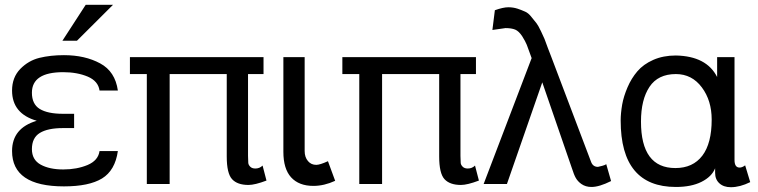

<svg xmlns="http://www.w3.org/2000/svg" viewBox="-20 -760 3131 793"><path d="M334 -740.2H446.8L297.9 -591.8H237.8ZM466.8 -136.2Q455.6 -56.2 401.4 -22.9Q347.7 9.8 244.1 9.8Q29.8 9.8 29.8 -136.2Q29.8 -231 131.8 -261.2Q29.8 -290.5 29.8 -386.2Q29.8 -440.4 64 -475.6Q97.7 -509.8 142.6 -521Q188.5 -532.2 244.1 -532.2Q331.1 -532.2 394 -498Q455.6 -464.8 466.8 -386.2H391.1Q385.7 -424.8 342.8 -443.4Q298.8 -461.9 241.2 -461.9Q111.8 -461.9 111.8 -377Q111.8 -330.1 144 -310.1Q176.8 -290 240.2 -290H286.1V-231H240.2Q177.2 -231 144.5 -210.9Q111.8 -190.9 111.8 -144Q111.8 -100.1 147.9 -80.1Q184.1 -60.1 241.2 -60.1Q297.4 -60.1 341.8 -78.6Q385.7 -97.2 391.1 -136.2Z M1034.7 -64Q1052.2 -64 1064.5 -76.2L1080.6 -14.2Q1032.7 3.9 1006.3 3.9Q960.4 3.9 938.5 -20Q916.5 -43.9 916.5 -113.8V-454.1H680.7V0H586.4V-454.1H516.6V-523.9H1068.4V-454.1H1004.4V-116.2Q1004.4 -99.1 1005.4 -87.4Q1005.9 -79.1 1013.7 -71.3Q1021 -64 1034.7 -64Z M1238.3 -136.2Q1238.3 -110.8 1252 -94.7Q1265.1 -79.1 1286.1 -79.1Q1301.3 -79.1 1334.5 -94.2L1364.3 -13.2Q1318.8 7.8 1274.4 7.8Q1214.4 7.8 1182.1 -27.8Q1150.4 -63 1150.4 -132.8V-523.9H1238.3Z M1912.1 -64Q1929.7 -64 1941.9 -76.2L1958 -14.2Q1910.2 3.9 1883.8 3.9Q1837.9 3.9 1815.9 -20Q1793.9 -43.9 1793.9 -113.8V-454.1H1558.1V0H1463.9V-454.1H1394V-523.9H1945.8V-454.1H1881.8V-116.2Q1881.8 -99.1 1882.8 -87.4Q1883.3 -79.1 1891.1 -71.3Q1898.4 -64 1912.1 -64Z M2175.8 -520Q2162.6 -556.2 2155.8 -574.7Q2149.9 -589.4 2136.7 -610.4Q2123 -631.3 2107.9 -637.7Q2092.3 -644 2067.9 -644L2013.7 -636.2L2023.9 -717.8Q2058.1 -730 2079.6 -730Q2099.6 -730 2117.7 -724.1Q2131.3 -719.7 2148.9 -711.9Q2162.6 -706.1 2175.3 -689.5Q2185.5 -676.8 2195.8 -664.1Q2201.7 -657.2 2214.4 -630.9Q2226.6 -605.5 2229 -599.1Q2236.8 -577.6 2242.7 -562Q2252.9 -534.7 2255.9 -527.8L2421.9 -89.8Q2429.7 -70.8 2449.7 -70.8Q2452.1 -70.8 2467.8 -75.2Q2480.5 -78.6 2483.9 -82L2503.9 -12.2Q2455.1 12.2 2422.9 12.2Q2398.9 12.2 2381.3 0Q2366.2 -10.7 2357.9 -25.4Q2350.6 -38.1 2341.8 -65.9L2219.7 -419.9L2073.7 0H1977.5Z M2919.4 -266.1Q2919.4 -344.7 2878.9 -398.9Q2837.9 -454.1 2771.5 -454.1Q2697.8 -454.1 2662.6 -401.4Q2627.4 -348.6 2627.4 -257.8Q2627.4 -65.9 2769.5 -65.9Q2841.8 -65.9 2880.9 -117.2Q2919.4 -168 2919.4 -266.1ZM2543.5 -262.2Q2543.5 -292 2549.8 -328.6Q2555.7 -361.8 2571.8 -399.4Q2587.4 -436 2612.3 -465.3Q2637.2 -494.6 2678.2 -512.7Q2719.2 -530.8 2771.5 -530.8Q2898.4 -528.3 2941.9 -441.9V-523.9H3013.7V-99.1Q3013.7 -67.9 3034.7 -67.9Q3045.4 -67.9 3057.6 -77.1L3078.6 -7.8Q3036.1 13.2 2998.5 13.2Q2968.8 13.2 2951.2 -2.9Q2933.6 -19 2933.6 -45.9V-64.9Q2919.9 -30.3 2877 -8.8Q2835 12.2 2771.5 12.2Q2543.5 12.2 2543.5 -262.2Z"/></svg>

Font: Miedinger*
Style: Book
Weight: 400
Version: Version 001.000